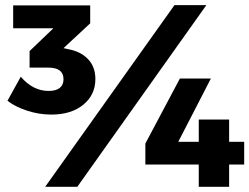

<svg xmlns="http://www.w3.org/2000/svg" viewBox="-20 -721 962 741"><path d="M8.8 0ZM348.1 -416Q348.1 -355 301.5 -316.9Q254.9 -278.8 178.2 -278.8Q131.3 -278.8 85.7 -293.5Q40 -308.1 8.8 -332L60.1 -424.8Q107.9 -369.6 168 -370.1Q195.8 -370.1 210.4 -381.6Q225.1 -393.1 225.1 -415Q225.1 -460 167 -460H94.2V-523.9L186 -611.8H30.8V-700.2H328.1V-630.9L225.1 -535.2L245.1 -530.8Q292 -522 320.1 -492.4Q348.1 -462.9 348.1 -416ZM653.3 -701.2H776.4L278.3 0H154.3ZM674.3 -418H793.9L668 -173.8H747.1V-259.8H864.3V-173.8H922.4V-85.9H864.3V0H747.1V-85.9H541V-167Z"/></svg>

Font: Argentum Sans
Style: Bold
Weight: 700
Designer: Julieta Ulanovsky (Modified by Cristiano Sobral)
Foundry: Julieta Ulanovsky
Version: Version 1.000; ttfautohint (v1.5.65-e2d9)